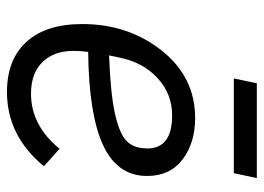

<svg xmlns="http://www.w3.org/2000/svg" viewBox="-123 -622 757 551"><g transform="rotate(90 255.5 -346.5)"><path d="M205 -639 219 -705H491L477 -639ZM244 12Q151 12 100 -44Q49 -100 49 -204Q49 -336 125 -432Q201 -528 319 -528Q390 -528 437.5 -492Q485 -456 485 -390Q485 -305 397 -264Q309 -223 129 -221Q126 -200 126 -179Q126 -123 158 -90Q190 -57 249 -57Q340 -57 407 -139L457 -94Q370 12 244 12ZM311 -462Q250 -462 204.5 -420.5Q159 -379 145 -310L139 -281Q248 -285 306.5 -298Q365 -311 385.5 -332Q406 -353 406 -391Q406 -462 311 -462Z"/></g></svg>

Font: Aneliza
Style: Italic
Weight: 400
Italic angle: -11.31°
Designer: Mike Abbink, Paul van der Laan, Pieter van Rosmalen
Foundry: Bold Monday
Version: Version 3.0